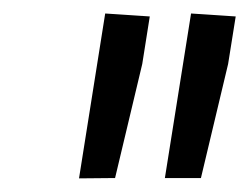

<svg xmlns="http://www.w3.org/2000/svg" viewBox="-20 -774 371 286"><path d="M319.8 -678.7 279.3 -508.8H225.6L264.6 -753.9L331.1 -749.5ZM191.9 -678.7 151.4 -508.8 97.7 -508.3 136.7 -753.9 203.1 -749.5Z"/></svg>

Font: MAUL Condensed Italic
Style: Condenced Regular Italic
Weight: 400
Italic angle: -12°
Designer: MAUL
Version: Version 1.0; 2020; ttfautohint (v1.8.3)